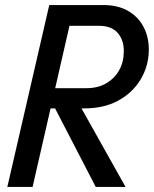

<svg xmlns="http://www.w3.org/2000/svg" viewBox="-20 -740 609 760"><path d="M9 0 175 -720H389Q447 -720 487.5 -696.5Q528 -673 549 -632Q570 -591 569 -540Q568 -477 536 -424.5Q504 -372 447.5 -341.5Q391 -311 315 -311H155L174 -391H323Q368 -391 401 -410.5Q434 -430 452 -462.5Q470 -495 470 -536Q471 -580 446.5 -609Q422 -638 370 -638H255L109 0ZM359 0 168 -369H270L477 0Z"/></svg>

Font: Instrument Sans SemiCondensed Medium
Style: Italic
Weight: 500
Width: 4
Italic angle: -13°
Designer: Rodrigo Fuenzalida
Foundry: fragTYPE
Version: Version 1.000;gftools[0.9.28]